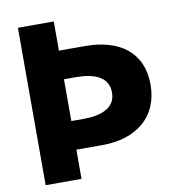

<svg xmlns="http://www.w3.org/2000/svg" viewBox="-89 -908 942 991"><g transform="rotate(-10 382.0 -412.5)"><path d="M258.3 -825H70.3V0H258.3V-153H395.1C572.7 -153 693.7 -248 693.7 -418C693.7 -589 572.7 -672 395.1 -672H258.3ZM258.3 -303V-522H322.5C412 -522 490.7 -496 490.7 -412C490.7 -329 412 -303 322.5 -303Z"/></g></svg>

Font: Hussar
Style: BdSuprExt
Weight: 700
Foundry: Cannot Into Space Fonts
Version: Version 2.00